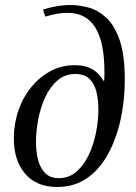

<svg xmlns="http://www.w3.org/2000/svg" viewBox="-20 -733 540 763"><path d="M207 10Q125 10 80 -42.5Q35 -95 35 -183Q35 -241 53 -293.5Q71 -346 104 -386.5Q137 -427 181 -450.5Q225 -474 277 -474Q321 -474 349 -456.5Q377 -439 391 -412H394Q395 -423 395 -433.5Q395 -444 395 -447Q395 -566 358.5 -624Q322 -682 248 -682Q227 -682 205 -678Q183 -674 160 -667L151 -695Q176 -703 204.5 -708Q233 -713 261 -713Q296 -713 333.5 -702.5Q371 -692 403.5 -661.5Q436 -631 456 -572Q476 -513 476 -416Q476 -335 459.5 -259Q443 -183 410 -122Q377 -61 326.5 -25.5Q276 10 207 10ZM214 -25Q254 -25 283.5 -50.5Q313 -76 332.5 -117Q352 -158 361.5 -206Q371 -254 371 -299Q371 -337 363 -369Q355 -401 335 -420Q315 -439 279 -439Q238 -439 208.5 -413.5Q179 -388 160 -347Q141 -306 132 -259Q123 -212 123 -169Q123 -132 131 -99Q139 -66 159 -45.5Q179 -25 214 -25Z"/></svg>

Font: STIX Two Text
Style: Italic
Weight: 400
Italic angle: -12°
Designer: Ross Mills, John Hudson & Paul Hanslow, Tiro Typeworks Ltd; with prior portions MicroPress Inc. and Coen Hoffman, Elsevi
Foundry: Tiro Typeworks Ltd
Version: Version 2.13 b171